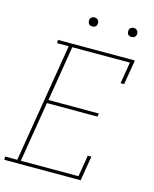

<svg xmlns="http://www.w3.org/2000/svg" viewBox="-142 -1000 874 1088"><g transform="rotate(15 295.0 -456.0)"><path d="M-10 0V-19H61L176 -716H108V-735H559L535 -590H514L535 -716H197L144 -392H440L436 -373H140L82 -19H420L441 -145H462L438 0ZM505 -859Q499 -859 493.5 -861Q488 -863 484.5 -868Q481 -873 480 -879Q479 -885 480 -891Q480 -896 482.5 -900Q485 -904 489 -906.5Q493 -909 497 -910.5Q501 -912 506 -912Q512 -912 517.5 -909.5Q523 -907 527 -902Q531 -897 532 -891Q533 -885 532 -879Q531 -874 528.5 -870Q526 -866 522.5 -863.5Q519 -861 514.5 -860Q510 -859 505 -859ZM275 -859Q269 -859 263.5 -861Q258 -863 254.5 -868Q251 -873 250 -879Q249 -885 250 -891Q250 -896 252.5 -900Q255 -904 259 -906.5Q263 -909 267 -910.5Q271 -912 276 -912Q282 -912 287.5 -909.5Q293 -907 297 -902Q301 -897 302 -891Q303 -885 302 -879Q301 -874 298.5 -870Q296 -866 292.5 -863.5Q289 -861 284.5 -860Q280 -859 275 -859Z"/></g></svg>

Font: Iosevka Etoile Thin
Style: Italic
Weight: 100
Italic angle: -9°
Designer: Belleve Invis
Foundry: Belleve Invis
Version: Version 22.1.2; ttfautohint (v1.8.4)